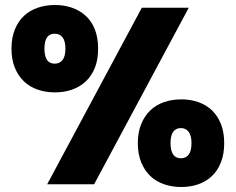

<svg xmlns="http://www.w3.org/2000/svg" viewBox="-20 -738 944 769"><path d="M26 -543Q26 -587 39.5 -620Q53 -653 76 -674.5Q99 -696 131 -707Q163 -718 200 -718Q237 -718 268.5 -707Q300 -696 323.5 -674.5Q347 -653 360 -620Q373 -587 373 -543Q373 -499 360 -466.5Q347 -434 323.5 -412Q300 -390 268.5 -379Q237 -368 200 -368Q163 -368 131 -379Q99 -390 76 -412Q53 -434 39.5 -466.5Q26 -499 26 -543ZM199 -603Q158 -603 158 -543Q158 -483 199 -483Q219 -483 230.5 -497.5Q242 -512 242 -543Q242 -574 230.5 -588.5Q219 -603 199 -603ZM548 -707H736L357 0H169ZM532 -165Q532 -208 545.5 -241Q559 -274 582 -296Q605 -318 637 -329Q669 -340 706 -340Q743 -340 774.5 -329Q806 -318 829 -296Q852 -274 865 -241Q878 -208 878 -165Q878 -121 865 -88Q852 -55 829 -33Q806 -11 774.5 0Q743 11 706 11Q669 11 637 0Q605 -11 582 -33Q559 -55 545.5 -88Q532 -121 532 -165ZM705 -225Q663 -225 663 -165Q663 -104 705 -104Q724 -104 735.5 -118.5Q747 -133 747 -165Q747 -195 735.5 -210Q724 -225 705 -225Z"/></svg>

Font: SVN-Poppins ExtraBold
Style: Regular
Weight: 800
Designer: Ninad Kale (Devanagari), Jonny Pinhorn (Latin)
Foundry: Indian Type Foundry
Version: Version 3.002 2017; ttfautohint (v1.8.3)